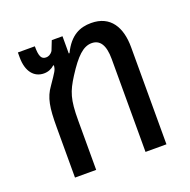

<svg xmlns="http://www.w3.org/2000/svg" viewBox="-100 -625 718 724"><g transform="rotate(-20 259.0 -263.5)"><path d="M82 0H167V-198C167 -283 177 -311 210 -363C251 -427 280 -455 314 -455C347 -455 365 -429 365 -373V0H449V-390C449 -469 416 -527 338 -527C293 -527 253 -510 223 -448H220V-517H177L162 -479C154 -467 144 -463 135 -463C116 -463 109 -477 109 -517H41V-497C41 -440 68 -409 107 -409C124 -409 138 -415 150 -426L152 -424C150 -406 147 -403 115 -356C88 -319 82 -280 82 -202Z"/></g></svg>

Font: Noto Sans Thai UI Condensed
Style: Regular
Weight: 400
Width: 3
Designer: Monotype Design Team
Foundry: Monotype Imaging Inc.
Version: Version 1.901